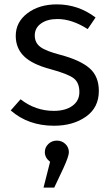

<svg xmlns="http://www.w3.org/2000/svg" viewBox="-20 -563 511 878"><path d="M240 -543Q338 -543 417 -483L381 -430Q309 -476 243 -476Q196 -476 167.5 -455.5Q139 -435 139 -401Q139 -367 165 -348Q191 -329 257 -312Q347 -288 389.5 -251Q432 -214 432 -147Q432 -71 373 -29.5Q314 12 227 12Q109 12 29 -58L74 -109Q142 -56 226 -56Q279 -56 311 -79Q343 -102 343 -142Q343 -185 317 -205Q291 -225 210 -247Q127 -269 89.5 -306Q52 -343 52 -399Q52 -462 105.5 -502.5Q159 -543 240 -543ZM295 133Q295 152 269 208L228 295H179L209 177Q185 158 185 133Q185 111 201 95.5Q217 80 240 80Q263 80 279 95.5Q295 111 295 133Z"/></svg>

Font: Sedus Text
Style: Regular
Weight: 400
Designer: TypeMates
Foundry: TypeMates, Runge Thomsen GbR
Version: Version 4.202;PS 004.202;hotconv 1.0.88;makeotf.lib2.5.64775